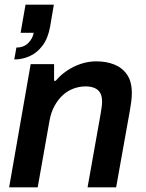

<svg xmlns="http://www.w3.org/2000/svg" viewBox="-20 -800 624 820"><path d="M19 0 111 -526H211V-455H218Q237 -478 264.5 -497Q292 -516 324.5 -527Q357 -538 391 -538Q434 -538 468 -524.5Q502 -511 522.5 -481.5Q543 -452 543 -403Q543 -385 540.5 -365.5Q538 -346 534 -324L476 0H354L410 -315Q412 -329 414 -341.5Q416 -354 416 -365Q416 -390 407.5 -404Q399 -418 383 -424.5Q367 -431 346 -431Q319 -431 293.5 -421.5Q268 -412 247.5 -393Q227 -374 212 -346Q197 -318 191 -282L141 0ZM41 -546 50 -597Q82 -597 101 -616.5Q120 -636 124 -660H68L89 -780H210L194 -686Q185 -636 161.5 -605Q138 -574 106.5 -560Q75 -546 41 -546Z"/></svg>

Font: Archivo SemiBold SemiBold
Style: Italic
Weight: 600
Italic angle: -10°
Version: Version 2.001